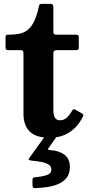

<svg xmlns="http://www.w3.org/2000/svg" viewBox="-20 -700 467 996"><path d="M410 -95Q414 -102.5 411.4 -106.2Q408.8 -110 400.5 -114.3L372.3 -130.3Q363.5 -134.5 360.1 -132.6Q356.8 -130.8 352.3 -123Q338.8 -99 323.9 -87.5Q309 -76 291.8 -76Q272.8 -76 264.8 -89.3Q256.8 -102.5 256.8 -130.5V-423.5Q256.8 -433.2 261.4 -436.6Q266 -440 275 -440H373.5Q381.5 -440 385.1 -442.2Q388.8 -444.5 388.8 -452.2V-504.8Q388.8 -514.3 385.9 -517.1Q383 -520 374.3 -520H274.5Q264 -520 260.4 -523.4Q256.8 -526.8 256.8 -537.8V-664.5Q256.8 -680 241.8 -680H200Q187.5 -680 185.4 -676.8Q183.3 -673.5 181 -663.5Q170 -614 154.9 -585.1Q139.8 -556.3 120.4 -542.4Q101 -528.5 77.3 -524.3Q53.5 -520 25.2 -520Q14.7 -520 11.7 -517.4Q8.7 -514.7 8.7 -504V-455.5Q8.7 -445.7 11.9 -442.9Q15 -440 24.7 -440H86.5Q96.5 -440 99.1 -435.9Q101.7 -431.7 101.7 -421.7V-111Q101.7 -49.8 134.1 -17.6Q166.5 14.5 237.3 14.5Q282.5 14.5 316 -0.6Q349.5 -15.7 372.6 -40.6Q395.8 -65.5 410 -95ZM148.5 261.5Q148.5 276.5 161 276Q190.5 275 222 270.8Q253.5 266.5 281 255.1Q308.5 243.8 325.5 222.4Q342.5 201 342.5 166.5Q342.5 124.5 315.6 103.5Q288.8 82.5 244 79Q230.5 78 229.3 75.5Q228 73 234.5 64.5L269 15.5Q273 9.8 272.3 7.6Q271.5 5.5 260 5.5H222.8Q216.8 5.5 214.9 6.3Q213 7 210.5 10.5L132.5 119Q127.5 125.5 129.5 128.8Q131.5 132 146 133.5Q168.5 135.5 191.9 139.5Q215.3 143.5 230.9 152.8Q246.5 162 246.5 179.5Q246.5 201 220.5 209Q194.5 217 164 219.5Q156.5 220 152.5 222.2Q148.5 224.5 148.5 233Z"/></svg>

Font: Besley
Style: Regular
Weight: 400
Designer: Owen Earl
Foundry: indestructible type*
Version: Version 4.000